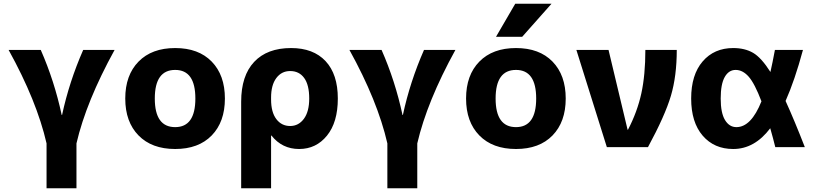

<svg xmlns="http://www.w3.org/2000/svg" viewBox="-20 -787 4366 1027"><path d="M389 220H229V-20Q177 -247 26 -520H198Q271 -354 310 -172H312Q350 -349 425 -520H593Q441 -244 389 -20Z M721 -457.5Q792 -530 917 -530Q1042 -530 1112.5 -457.5Q1183 -385 1183 -260Q1183 -135 1112.5 -62.5Q1042 10 917 10Q792 10 721 -62.5Q650 -135 650 -260Q650 -385 721 -457.5ZM917 -107Q1025 -107 1025 -260Q1025 -413 917 -413Q808 -413 808 -260Q808 -107 917 -107Z M1270 220V-243Q1270 -382 1339.5 -456Q1409 -530 1537 -530Q1656 -530 1721.5 -460Q1787 -390 1787 -260Q1787 -133 1729 -61.5Q1671 10 1580 10Q1489 10 1432 -62H1430V220ZM1634 -260Q1634 -333 1607 -370Q1580 -407 1532 -407Q1486 -407 1458 -369.5Q1430 -332 1430 -265V-255Q1430 -187 1458 -150Q1486 -113 1532 -113Q1577 -113 1605.5 -151.5Q1634 -190 1634 -260Z M2212 220H2052V-20Q2000 -247 1849 -520H2021Q2094 -354 2133 -172H2135Q2173 -349 2248 -520H2416Q2264 -244 2212 -20Z M2736 -767H2930L2773 -590H2633ZM2544 -457.5Q2615 -530 2740 -530Q2865 -530 2935.5 -457.5Q3006 -385 3006 -260Q3006 -135 2935.5 -62.5Q2865 10 2740 10Q2615 10 2544 -62.5Q2473 -135 2473 -260Q2473 -385 2544 -457.5ZM2740 -107Q2848 -107 2848 -260Q2848 -413 2740 -413Q2631 -413 2631 -260Q2631 -107 2740 -107Z M3339 -93Q3389 -189 3410.5 -287.5Q3432 -386 3432 -520H3600Q3600 -380 3568.5 -274Q3537 -168 3446 0H3226L3063 -520H3235L3337 -93Z M4182 -247Q4229 -144 4285 0H4127Q4115 -49 4100 -101Q4016 10 3902 10Q3800 10 3738.5 -61.5Q3677 -133 3677 -260Q3677 -387 3738.5 -458.5Q3800 -530 3902 -530Q3964 -530 4008 -504.5Q4052 -479 4101 -402Q4112 -450 4125 -520H4275Q4231 -357 4182 -247ZM4053 -245Q4017 -340 3985 -376.5Q3953 -413 3915 -413Q3878 -413 3856.5 -375Q3835 -337 3835 -260Q3835 -183 3858 -145Q3881 -107 3919 -107Q3998 -107 4053 -245Z"/></svg>

Font: M PLUS 1p ExtraBold
Style: Regular
Weight: 800
Version: Version 1.062